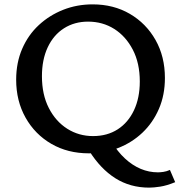

<svg xmlns="http://www.w3.org/2000/svg" viewBox="-20 -690 828 879"><path d="M387 12Q290 12 215 -31.5Q140 -75 97 -151.5Q54 -228 54 -325Q54 -403 81.5 -466.5Q109 -530 157.5 -575Q206 -620 269 -645Q332 -670 404 -670Q500 -670 574.5 -626.5Q649 -583 692 -507Q735 -431 735 -333Q735 -255 707.5 -191.5Q680 -128 632 -82.5Q584 -37 521 -12.5Q458 12 387 12ZM406 -67Q471 -67 519 -98Q567 -129 593.5 -185.5Q620 -242 620 -317Q620 -401 588 -462.5Q556 -524 503 -557.5Q450 -591 383 -591Q321 -591 273 -560.5Q225 -530 198.5 -473.5Q172 -417 172 -341Q172 -257 203.5 -195.5Q235 -134 288 -100.5Q341 -67 406 -67ZM491 -41Q518 4 552 35.5Q586 67 624 83Q662 99 703 99Q713 99 727.5 97Q742 95 758 88L782 144Q743 160 713 164.5Q683 169 663 169Q576 169 508 126Q440 83 388 0Z"/></svg>

Font: Ysabeau SC SemiBold
Style: Regular
Weight: 600
Designer: Christian Thalmann (Catharsis Fonts)
Version: Version 2.001;gftools[0.9.30]; featfreeze: smcp